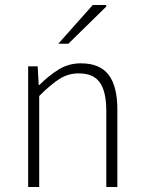

<svg xmlns="http://www.w3.org/2000/svg" viewBox="-20 -744 572 764"><path d="M92 0V-480H130L134 -406H137Q174 -443 213.5 -467.5Q253 -492 302 -492Q377 -492 412 -446.5Q447 -401 447 -308V0H403V-302Q403 -379 377.5 -415.5Q352 -452 293 -452Q251 -452 216 -429.5Q181 -407 136 -362V0ZM212 -570 349 -724H401L404 -719L252 -570Z"/></svg>

Font: Mada Light
Style: Regular
Weight: 300
Designer: Khaled Hosny
Version: Version 1.5